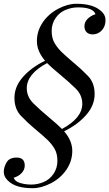

<svg xmlns="http://www.w3.org/2000/svg" viewBox="-33 -802 575 1010"><path d="M107.9 -337.9Q107.9 -292.5 142.8 -258.1Q177.7 -223.6 223.6 -185.5Q269.5 -147.5 293 -123.5Q399.9 -181.2 399.9 -255.9Q399.9 -302.2 365 -336.4Q330.1 -370.6 281.2 -411.1Q232.4 -451.7 214.8 -470.2Q107.9 -413.1 107.9 -337.9ZM54.2 26.9Q97.2 26.4 97.2 69.3Q97.2 90.8 80.6 108.4Q64 126 39.1 132.8Q44.9 151.9 72.3 160.4Q99.6 168.9 131.8 168.9Q164.1 168.9 196 155.8Q228 142.6 248.5 112.5Q269 82.5 269 44.4Q269 6.3 254.2 -19Q239.3 -44.4 218 -64.9Q196.8 -85.4 160.6 -115.7L147 -127Q110.8 -157.7 76.9 -193.1Q43 -228.5 43 -287.6Q43 -346.2 87.6 -397Q132.3 -447.8 204.1 -482.4Q161.1 -532.7 161.1 -585.9Q161.1 -639.2 191.9 -684.3Q222.7 -729.5 273.2 -755.9Q323.7 -782.2 368.2 -782.2Q412.6 -782.2 445.3 -772.7Q478 -763.2 500 -742.9Q522 -722.7 522 -698.2Q522 -673.8 513.2 -657.5Q504.4 -641.1 489 -631.1Q473.6 -621.1 454.1 -621.1Q434.6 -621.1 422.9 -632.3Q411.1 -643.6 411.1 -664.6Q411.1 -685.5 427.7 -702.6Q444.3 -719.7 469.2 -727.1Q458 -763.2 377 -763.2Q344.7 -763.2 312.5 -750.2Q280.3 -737.3 259.5 -707.3Q238.8 -677.2 238.8 -639.6Q238.8 -602.1 253.4 -576.7Q268.1 -551.3 289.1 -530.5Q310.1 -509.8 345.7 -479.5L360.8 -466.8Q397 -436.5 430.9 -401.1Q464.8 -365.7 464.8 -306.6Q464.8 -248 420.4 -197.3Q376 -146.5 304.2 -111.3Q347.2 -62 347.2 -8.3Q347.2 45.4 316.4 90.6Q285.6 135.7 234.9 161.9Q184.1 188 139.2 188Q94.2 188 62 178.5Q29.8 168.9 8.3 147.9Q-13.2 127 -13.2 102.5Q-13.2 78.1 1.5 52.5Q16.1 26.9 54.2 26.9Z"/></svg>

Font: PlayfairDisplaySC-Italic
Style: Italic
Weight: 400
Italic angle: -14°
Designer: Claus Eggers Sørensen
Foundry: Claus Eggers Sørensen
Version: Version 1.004;PS 001.004;hotconv 1.0.70;makeotf.lib2.5.58329